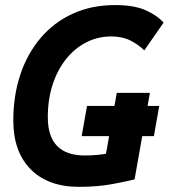

<svg xmlns="http://www.w3.org/2000/svg" viewBox="-20 -723 662 753"><path d="M290 9.8Q168.5 9.8 100.3 -59.1Q32.2 -127.9 32.2 -250.5Q32.2 -348.1 59.8 -430.7Q87.4 -513.2 139.6 -574.5Q191.9 -635.7 265.6 -669.4Q339.4 -703.1 431.2 -703.1Q504.4 -703.1 549.1 -683.8Q593.8 -664.6 621.6 -634.3L545.9 -525.4Q522.9 -548.3 491.2 -564.2Q459.5 -580.1 416.5 -580.1Q363.8 -580.1 318.4 -556.9Q272.9 -533.7 239 -491.2Q205.1 -448.7 186.3 -390.9Q167.5 -333 167.5 -263.2Q167.5 -113.3 312.5 -113.3Q365.7 -113.3 408.4 -122.3Q451.2 -131.3 478.5 -137.7L507.8 -19.5Q483.9 -13.2 424.1 -1.7Q364.3 9.8 290 9.8ZM377.9 -19.5 438 -358.9H567.9L507.8 -19.5ZM300.3 -189 321.3 -307.6H604.5L583.5 -189Z"/></svg>

Font: Cascadia Code PL
Style: Italic
Weight: 400
Italic angle: -10°
Monospace: yes
Designer: Aaron Bell
Foundry: Saja Typeworks
Version: Version 2404.023